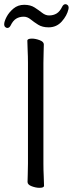

<svg xmlns="http://www.w3.org/2000/svg" viewBox="-21 -890 349 920"><path d="M307 -846Q300 -815 275 -787Q250 -759 212 -759Q182 -759 162 -771.5Q142 -784 126 -797Q110 -810 93 -810Q72 -810 56.5 -800.5Q41 -791 30 -768Q24 -756 14 -756Q9 -756 4 -760.5Q-1 -765 -1 -773Q-1 -787 10.5 -809Q22 -831 43.5 -849Q65 -867 95 -867Q125 -867 145 -854Q165 -841 181 -828.5Q197 -816 214 -816Q235 -816 250.5 -825.5Q266 -835 277 -858Q283 -870 293 -870Q298 -870 303 -865.5Q308 -861 308 -853Q308 -849 307 -846ZM113 -589Q113 -620 111.5 -649Q110 -678 110 -695Q110 -705 132 -705Q149 -705 169 -697.5Q189 -690 189 -677Q189 -665 188 -639.5Q187 -614 187 -588V-106Q187 -75 188.5 -46Q190 -17 190 0Q190 10 168 10Q151 10 131 2.5Q111 -5 111 -18Q111 -30 112 -55.5Q113 -81 113 -107Z"/></svg>

Font: Moon Stars Kai T
Style: Regular
Weight: 400
Designer: GuiWonder
Version: Version 1.101